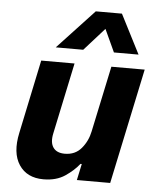

<svg xmlns="http://www.w3.org/2000/svg" viewBox="-55 -822 707 878"><g transform="rotate(5 298.5 -383.0)"><path d="M181 -596 349 -776H469L561 -596H448L400 -700L307 -596ZM177 10Q101 10 65 -44.5Q29 -99 49 -192L120 -530H273L204 -203Q195 -161 211 -138Q227 -115 264 -115Q312 -115 340.5 -149Q369 -183 378 -228L442 -530H595L483 0H330L346 -75H340Q316 -44 276 -17Q236 10 177 10Z"/></g></svg>

Font: Be Vietnam Pro
Style: Bold Italic
Weight: 700
Italic angle: -12°
Designer: Lam Bao, Tony Le, Vietanh Nguyen
Foundry: Yellow Type Foundry
Version: Version 1.002; ttfautohint (v1.8.3)